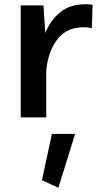

<svg xmlns="http://www.w3.org/2000/svg" viewBox="-20 -548 472 896"><path d="M175.8 293 252.4 328.1 330.6 77.1H222.2ZM76.7 0H195.8V-224.1H196.3C202.6 -282.2 220.2 -329.6 249 -366.2C277.8 -402.8 318.4 -420.9 371.6 -420.9C385.7 -420.9 398.4 -419.4 408.7 -416L412.1 -525.9C401.4 -527.3 391.1 -528.3 381.3 -528.3C331.1 -528.3 290.5 -515.6 260.7 -490.7C230.5 -465.8 207.5 -433.6 191.4 -394L182.6 -522.9H76.7Z"/></svg>

Font: Estedad SemiBold
Style: Regular
Weight: 600
Designer: Amin Abedi
Version: Version 7.3